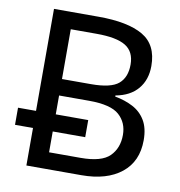

<svg xmlns="http://www.w3.org/2000/svg" viewBox="-80 -788 810 862"><g transform="rotate(10 325.0 -357.0)"><path d="M97 0V-171H15V-249H97V-714H301Q434 -714 503 -674Q572 -634 572 -537Q572 -474 537 -432.5Q502 -391 436 -379V-374Q481 -366 517.5 -347Q554 -328 575 -293Q596 -258 596 -203Q596 -106 529.5 -53Q463 0 348 0ZM187 -410H319Q410 -410 444.5 -439.5Q479 -469 479 -527Q479 -586 437.5 -611.5Q396 -637 305 -637H187ZM187 -76H331Q426 -76 463 -113Q500 -150 500 -210Q500 -266 461.5 -300.5Q423 -335 324 -335H187V-249H335V-171H187Z"/></g></svg>

Font: Apis
Style: Regular
Weight: 400
Designer: Monotype Design Team
Foundry: Monotype Imaging Inc.
Version: Version 2.000; build 0001